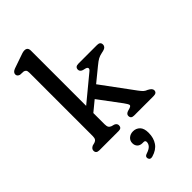

<svg xmlns="http://www.w3.org/2000/svg" viewBox="-297 -815 1144 1144"><g transform="rotate(-45 275.0 -243.0)"><path d="M60.5 0Q33.5 0 33.5 -23Q33.5 -39 53 -48L71 -52.5Q82 -56 87.2 -64Q92.5 -72 92.5 -89V-620.5Q92.5 -636 87.8 -642.5Q83 -649 73.5 -651L44 -652.5Q25.5 -658.5 25.5 -674Q25.5 -691.5 50 -700.5L120.5 -725Q136 -730.5 146.2 -733.8Q156.5 -737 165.5 -737Q192 -737 192 -708V-243L350.5 -374Q361.5 -382.5 361 -390.5Q360.5 -398.5 348.5 -402.5L328.5 -407.5Q309.5 -414.5 309.5 -430Q309.5 -453.5 337 -453.5H494.5Q521.5 -453.5 521.5 -430.5Q521.5 -420.5 514 -412.5Q506.5 -404.5 481 -400Q461.5 -396 447.5 -388.5Q433.5 -381 410 -361.5L325 -292L475 -88.5Q488 -71 497 -63.2Q506 -55.5 518.5 -51Q545 -37.5 545 -22Q545 0 517.5 0H352.5Q327 0 327 -23Q327 -37.5 345.5 -44.5L364 -50Q381 -55.5 379 -64.5Q377 -73.5 361 -95.5L256.5 -235.5L192 -182.5V-89Q192 -71 197 -62.8Q202 -54.5 213 -50.5L231.5 -45.5Q248.5 -38 248.5 -23Q248.5 0 223.5 0ZM273 151.5Q252 151.5 240.5 139.8Q229 128 229 109Q229 88 244.2 74.8Q259.5 61.5 282 61.5Q307.5 61.5 324.8 78.8Q342 96 342 133.5Q342 177 321.5 207Q301 237 257.5 249.5Q235.5 256 230 237.5Q225.5 219.5 246 213.5Q273.5 204.5 284.5 192Q295.5 179.5 295.5 164.5Q295.5 151.5 281.5 151.5Z"/></g></svg>

Font: Fraunces 72pt SuperSoft
Style: Regular
Weight: 400
Version: Version 1.000;[b76b70a41]